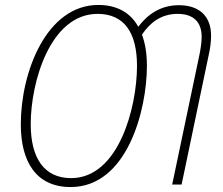

<svg xmlns="http://www.w3.org/2000/svg" viewBox="-20 -745 901 775"><path d="M265 10C494 10 573 -302 573 -479C573 -529 566 -571 553 -605C585 -653 630 -689 697 -689C760 -689 794 -657 794 -596C794 -572 789 -543 784 -519L675 0H713L822 -521C828 -547 832 -575 832 -601C832 -681 783 -724 702 -724C625 -724 574 -684 538 -637C506 -696 449 -725 377 -725C168 -725 64 -455 64 -243C64 -92 126 10 265 10ZM267 -26C158 -26 104 -107 104 -244C104 -414 183 -689 374 -689C481 -689 533 -614 533 -479C533 -312 459 -26 267 -26Z"/></svg>

Font: Noto Sans SemiCondensed ExtraLight
Style: Italic
Weight: 200
Width: 4
Italic angle: -12°
Designer: Monotype Design Team
Foundry: Monotype Imaging Inc.
Version: Version 2.013